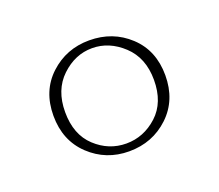

<svg xmlns="http://www.w3.org/2000/svg" viewBox="-57 -895 447 392"><g transform="rotate(-20 166.5 -699.5)"><path d="M288 -700Q288 -646 252.5 -612.5Q217 -579 166 -579Q116 -579 80.5 -612.5Q45 -646 45 -700Q45 -754 80.5 -787Q116 -820 166 -820Q217 -820 252.5 -787Q288 -754 288 -700ZM70 -699Q70 -650 99 -623Q128 -596 166 -596Q204 -596 233.5 -623Q263 -650 263 -699Q263 -747 233 -775Q203 -803 166 -803Q129 -803 99.5 -775Q70 -747 70 -699Z"/></g></svg>

Font: Myanmar April Display
Style: Regular
Weight: 400
Designer: Khon Soe Zaw Thu
Foundry: Myanmar OS
Version: Version 2.50 April 12, 2019